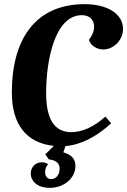

<svg xmlns="http://www.w3.org/2000/svg" viewBox="-20 -694 612 924"><path d="M477 -456C527 -456 572 -501 572 -555C572 -626 499 -674 387 -674C155 -674 37 -511 37 -249C37 -96 106 -6 239 8L198 49L215 73C244 76 267 88 267 117C267 148 249 168 226 168C209 168 197 154 197 135C197 119 203 105 212 96C199 89 191 87 182 87C149 87 128 111 128 142C128 172 153 210 220 210C287 210 343 164 343 105C343 67 320 50 285 39L295 9C366 4 446 -36 515 -101L487 -133C433 -84 376 -58 323 -58C238 -58 202 -127 202 -246C202 -407 245 -621 374 -621C411 -621 433 -599 433 -565C433 -544 423 -522 408 -502C416 -475 445 -456 477 -456Z"/></svg>

Font: Caladea
Style: Bold Italic
Weight: 700
Italic angle: -9°
Designer: Carolina Giovagnoli and Andres Torresi
Foundry: Carolina Giovagnoli & Andres Torresi
Version: Version 1.001;hotconv 1.0.109;makeotfexe 2.5.65596